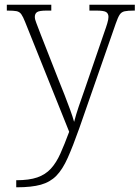

<svg xmlns="http://www.w3.org/2000/svg" viewBox="-20 -556 593 816"><path d="M49 210Q104 210 138.5 198Q173 186 196 161Q219 136 236.5 97Q254 58 274 4L87 -462Q78 -485 70.5 -495.5Q63 -506 50.5 -508.5Q38 -511 12 -511H9V-536H198V-511H178Q147 -511 137.5 -504.5Q128 -498 128 -484Q128 -474 134.5 -458Q141 -442 154 -407L229 -216Q241 -187 254 -153.5Q267 -120 278 -90Q289 -60 295 -38Q303 -69 314.5 -103Q326 -137 341 -179L423 -418Q431 -440 436 -457Q441 -474 441 -484Q441 -498 431.5 -504.5Q422 -511 390 -511H360V-536H553V-511H549Q523 -511 509.5 -508Q496 -505 488.5 -493.5Q481 -482 472 -456L317 -11Q290 65 268 114.5Q246 164 219.5 191Q193 218 153.5 229Q114 240 52 240H49Z"/></svg>

Font: Noto Rashi Hebrew ExtraLight
Style: Regular
Weight: 250
Version: Version 1.006